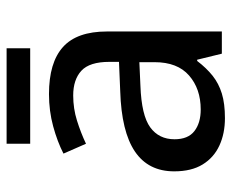

<svg xmlns="http://www.w3.org/2000/svg" viewBox="-82 -640 731 608"><g transform="rotate(-90 284.0 -336.5)"><path d="M289.6 -547.4Q389.2 -547.4 438.5 -503.2Q487.8 -459 487.8 -363.8V0H417.5L398.4 -78.1H394.5Q372.1 -48.8 347.7 -29.3Q323.2 -9.8 291.3 0Q259.3 9.8 213.4 9.8Q164.6 9.8 126.5 -7.8Q88.4 -25.4 66.7 -60.8Q44.9 -96.2 44.9 -150.9Q44.9 -232.9 107.9 -275.4Q170.9 -317.9 298.8 -321.8L391.6 -325.7V-356Q391.6 -418.9 363.5 -444.8Q335.4 -470.7 285.2 -470.7Q243.7 -470.7 205.6 -458.7Q167.5 -446.8 132.3 -430.2L101.1 -501.5Q139.2 -521 187.7 -534.2Q236.3 -547.4 289.6 -547.4ZM390.6 -261.2 315.4 -257.8Q222.2 -254.4 184.3 -226.8Q146.5 -199.2 146.5 -149.9Q146.5 -106.9 172.4 -86.9Q198.2 -66.9 240.7 -66.9Q306.2 -66.9 348.4 -103.8Q390.6 -140.6 390.6 -212.9ZM434.6 -681.6V-606.9H132.3V-681.6Z"/></g></svg>

Font: Open Sans Medium
Style: Regular
Weight: 500
Designer: Monotype Design Team
Foundry: Monotype Imaging Inc.
Version: Version 3.000